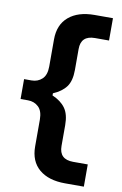

<svg xmlns="http://www.w3.org/2000/svg" viewBox="-98 -829 641 1008"><g transform="rotate(10 223.0 -325.0)"><path d="M322.5 123Q234.5 123 184.5 80.8Q134.5 38.5 134.5 -40.5V-183.5Q134.5 -229.5 111.8 -251Q89 -272.5 55.5 -272.5H16V-378.5H55.5Q89 -378.5 111.8 -399.8Q134.5 -421 134.5 -467V-611Q134.5 -689.5 184.5 -732Q234.5 -774.5 322.5 -774.5H420V-655.5H345Q270.5 -655.5 270.5 -584V-472.5Q270.5 -413.5 247.2 -382.2Q224 -351 178 -331.5V-320Q224 -300.5 247.2 -268.2Q270.5 -236 270.5 -178V-67Q270.5 4.5 345 4.5H423V123Z"/></g></svg>

Font: Commissioner
Style: Bold
Weight: 700
Designer: Kostas Bartsokas
Foundry: Kostas Bartsokas
Version: Version 1.000; ttfautohint (v1.8.3)